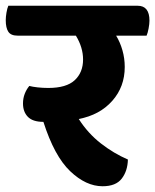

<svg xmlns="http://www.w3.org/2000/svg" viewBox="-57 -638 540 668"><path d="M347 -514Q361 -491 369 -463Q377 -435 377 -405Q377 -336 333.5 -287Q290 -238 217 -224Q249 -174 294 -139Q339 -104 388 -83Q387 -43 366.5 -16.5Q346 10 300 10Q242 10 187 -42.5Q132 -95 94 -214Q57 -214 40 -231.5Q23 -249 23 -278Q23 -296 29 -311.5Q35 -327 45 -339Q56 -336 74 -334Q92 -332 111 -332Q174 -332 203 -359Q232 -386 232 -431Q232 -473 207 -514H4Q-19 -514 -28 -527.5Q-37 -541 -37 -568Q-37 -579 -34.5 -594Q-32 -609 -28 -618H422Q463 -618 463 -566Q463 -555 460 -539Q457 -523 453 -514Z"/></svg>

Font: Baloo 2
Style: Bold
Weight: 700
Designer: Sarang Kulkarni and Ek Type
Foundry: Ek Type
Version: Version 1.640;hotconv 1.0.111;makeotfexe 2.5.65597; ttfautoh